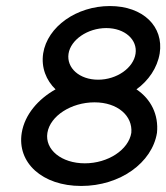

<svg xmlns="http://www.w3.org/2000/svg" viewBox="-20 -605 551 636"><path d="M52 -165C36 -66 120 11 249 11C378 11 484 -66 500 -165C506 -225 480 -277 432 -309C472 -338 501 -380 509 -428C523 -517 454 -585 344 -585C234 -585 137 -517 123 -428C116 -381 133 -339 164 -309C107 -277 62 -226 52 -165ZM137 -165C146 -221 216 -266 293 -266C370 -266 420 -221 415 -165C406 -109 338 -64 261 -64C184 -64 128 -109 137 -165ZM207 -427C214 -473 270 -512 332 -512C394 -512 436 -473 429 -427C422 -380 367 -341 305 -341C243 -341 200 -380 207 -427Z"/></svg>

Font: Charger Pro
Style: BdExtObl
Weight: 700
Designer: Jasper
Foundry: Cannot Into Space Fonts
Version: Version 1.09